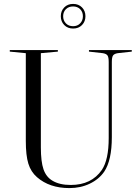

<svg xmlns="http://www.w3.org/2000/svg" viewBox="-20 -946 705 982"><path d="M536 -240V-629Q536 -653 530 -662Q524 -671 506 -674L435 -682V-690H654V-682L582 -674Q564 -671 558 -662Q552 -653 552 -629V-245Q552 -126 513 -68Q486 -29 439 -6.5Q392 16 335 16Q233 16 169 -40Q138 -67 125 -109Q112 -151 112 -225V-674L30 -682V-690H276V-682L189 -674V-192Q189 -119 202.5 -80Q216 -41 248 -22Q284 0 342 0Q448 0 501 -77Q536 -129 536 -240ZM308.5 -818Q291 -836 291 -863Q291 -890 308.5 -908Q326 -926 354 -926Q382 -926 399.5 -908Q417 -890 417 -863Q417 -836 399.5 -818Q382 -800 354 -800Q326 -800 308.5 -818ZM354 -812Q376 -812 390 -826.5Q404 -841 404 -863Q404 -885 390 -899Q376 -913 354 -913Q331 -913 317 -899Q303 -885 303 -863Q303 -841 317 -826.5Q331 -812 354 -812Z"/></svg>

Font: Libre Caslon Display
Style: Regular
Weight: 400
Designer: Pablo Impallari, Rodrigo Fuenzalida
Foundry: Pablo Impallari, Rodrigo Fuenzalida
Version: Version 1.002